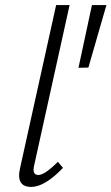

<svg xmlns="http://www.w3.org/2000/svg" viewBox="-20 -731 439 756"><path d="M103 5Q42 5 59 -69L201 -711H254L115 -82Q105 -42 131 -42Q156 -42 208 -94L228 -70Q156 5 103 5ZM328 -465 289 -464 342 -711H399Z"/></svg>

Font: EauTestText Semilight
Style: Italic
Weight: 300
Italic angle: -12°
Designer: Christian Thalmann (Catharsis Fonts)
Version: Version 0.001;PS 000.001;hotconv 1.0.88;makeotf.lib2.5.64775